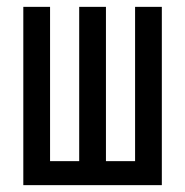

<svg xmlns="http://www.w3.org/2000/svg" viewBox="-20 -540 540 560"><path d="M48 0V-520H126V-70H211V-520H289V-70H374V-520H452V0Z"/></svg>

Font: Iosevka SS18
Style: Regular
Weight: 400
Monospace: yes
Designer: Belleve Invis
Foundry: Belleve Invis
Version: Version 25.1.1; ttfautohint (v1.8.4)